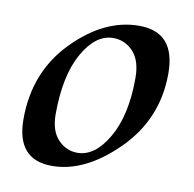

<svg xmlns="http://www.w3.org/2000/svg" viewBox="-62 -545 622 617"><g transform="rotate(10 249.0 -236.0)"><path d="M218.8 -45.9Q275.9 -45.9 318.6 -119.6Q361.3 -193.4 361.3 -314.5Q361.3 -371.6 334.5 -400.4Q307.6 -429.2 269 -429.2Q211.9 -429.2 170.4 -355.5Q128.9 -281.7 128.9 -156.2Q128.9 -102.1 155.5 -74Q182.1 -45.9 218.8 -45.9ZM145.5 9.8Q29.8 9.8 29.8 -123Q29.8 -276.9 130.4 -379.6Q231 -482.4 344.7 -482.4Q462.9 -482.4 462.9 -347.7Q462.9 -198.7 358.2 -94.5Q253.4 9.8 145.5 9.8Z"/></g></svg>

Font: Kelvinch
Style: Italic
Weight: 400
Italic angle: -10°
Designer: Paul James Miller
Foundry: High-Logic / Made with FontCreator
Version: Version 3.40;July 22, 2017;FontCreator 11.0.0.2388 64-bit